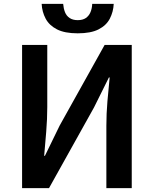

<svg xmlns="http://www.w3.org/2000/svg" viewBox="-20 -971 793 991"><path d="M94 0V-739H224V-419Q224 -357 218.5 -290.5Q213 -224 208 -167H212L288 -323L520 -739H660V0H529V-322Q529 -384 534.5 -448.5Q540 -513 546 -571H542L465 -416L233 0ZM381 -799Q314 -799 274 -819.5Q234 -840 215.5 -875Q197 -910 195 -951H306Q308 -927 315.5 -908Q323 -889 339.5 -878Q356 -867 381 -867Q407 -867 423 -878Q439 -889 447 -908Q455 -927 456 -951H567Q565 -910 547 -875Q529 -840 489 -819.5Q449 -799 381 -799Z"/></svg>

Font: Noto Sans SC SemiBold
Style: Regular
Weight: 600
Designer: Ryoko NISHIZUKA 西塚涼子 (kana, bopomofo & ideographs); Paul D. Hunt (Latin, Greek & Cyrillic); Sandoll Communications 산돌커뮤니
Foundry: Adobe
Version: Version 2.004-H2;hotconv 1.0.118;makeotfexe 2.5.65603